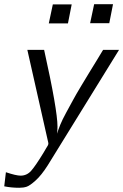

<svg xmlns="http://www.w3.org/2000/svg" viewBox="-20 -680 581 905"><path d="M0 198.2 7.8 131.8Q55.7 147.9 77.1 147.9Q106 147.9 126 126Q146 104 185.1 40Q192.9 26.9 196.8 20Q208 3.9 208 -2.9Q208 -7.8 205.1 -18.1L108.9 -444.8H188Q251 -161.6 251 -83Q251 -68.8 249 -49.8Q253.9 -66.9 263.9 -91.6Q273.9 -116.2 292 -149.2Q310.1 -182.1 324 -208Q337.9 -233.9 363.5 -276.4Q389.2 -318.8 400.1 -336.9Q411.1 -355 437.5 -397.9Q463.9 -440.9 465.8 -444.8H541L205.1 99.1Q175.3 146 148.2 170.4Q121.1 194.8 106 200Q90.8 205.1 70.8 205.1Q33.2 205.1 0 198.2ZM210 -569.8 229 -659.2H317.9L300.3 -569.8ZM404.8 -570.8 423.8 -660.2H512.7L495.1 -570.8Z"/></svg>

Font: CMU Sans Serif
Style: Oblique
Weight: 500
Italic angle: -12°
Version: Version 0.7.0